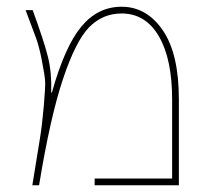

<svg xmlns="http://www.w3.org/2000/svg" viewBox="-20 -550 627 570"><path d="M132 -275H134Q172 -411 221 -470.5Q270 -530 341 -530Q415 -530 463 -460.5Q511 -391 511 -255V0H261V-20H491V-255Q491 -375 451.5 -442.5Q412 -510 341 -510Q285 -510 245 -469.5Q205 -429 167 -315.5Q129 -202 96 0H76Q92 -99 98.5 -138.5Q105 -178 110 -235Q115 -292 114 -309Q113 -326 104.5 -369.5Q96 -413 87 -437Q78 -461 56 -520H77Q111 -427 122.5 -380.5Q134 -334 132 -275Z"/></svg>

Font: Mplus 1p Thin
Style: Regular
Weight: 250
Version: Version 1.061